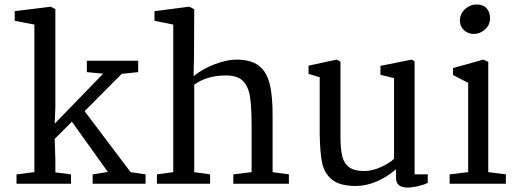

<svg xmlns="http://www.w3.org/2000/svg" viewBox="-20 -823 2312 860"><path d="M134 -52V-713L46 -730V-773L208 -793L228 -782V-344L225 -269L442 -493L369 -500V-551H599V-500L525 -492L359 -325L565 -52L632 -42V0H395V-42L463 -53L302 -278L225 -201L228 -106V-51L298 -42V0H54V-42Z M756 -52V-713L672 -730V-773L827 -793L850 -782L849 -566L847 -482Q888 -515 942.5 -535.5Q997 -556 1038 -556Q1103 -556 1138.5 -529.5Q1174 -503 1188 -447Q1202 -391 1201 -296V-52L1274 -42V0H1025V-42L1107 -52V-255Q1107 -342 1100 -388.5Q1093 -435 1068.5 -460Q1044 -485 992 -485Q908 -485 850 -444V-52L921 -42V0H683V-42Z M1362 -492V-529L1488 -556L1505 -547V-211Q1505 -154 1513.5 -121.5Q1522 -89 1545 -73Q1568 -57 1610 -57Q1649 -57 1689 -76Q1729 -95 1745 -112V-473L1684 -488V-528L1824 -556L1837 -548V-42H1896V-4Q1881 4 1854 10.5Q1827 17 1805 17Q1754 17 1754 -25V-65Q1712 -29 1665.5 -9.5Q1619 10 1574 10Q1501 10 1466.5 -19Q1432 -48 1422.5 -95Q1413 -142 1412 -225V-477Z M2175 -742Q2175 -711 2152.5 -691Q2130 -671 2102 -671Q2077 -671 2058.5 -687.5Q2040 -704 2040 -731Q2040 -761 2063 -782Q2086 -803 2113 -803Q2144 -803 2159.5 -786Q2175 -769 2175 -742ZM2167 -546V-52L2246 -42V0H1994V-42L2077 -52V-452L2009 -487V-518L2145 -556Z"/></svg>

Font: Martel DemiBold
Style: Regular
Weight: 600
Designer: Dan Reynolds
Foundry: Dan Reynolds
Version: Version 1.001; ttfautohint (v1.1) -l 5 -r 5 -G 72 -x 0 -D la